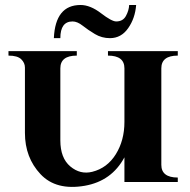

<svg xmlns="http://www.w3.org/2000/svg" viewBox="-20 -730 762 770"><path d="M288 -525V-507Q222 -507 222 -456V-167Q222 -96 262 -62.5Q302 -29 350 -41Q410 -56 444.5 -111.5Q479 -167 479 -241V-456Q479 -507 413 -507V-525H693V-507Q627 -507 627 -456V-69Q627 -18 693 -18V0H479V-99Q428 -4 320 15Q205 35 142.5 -31.5Q80 -98 80 -197V-459Q80 -478 65 -492.5Q50 -507 14 -507V-525ZM498 -710H526Q522 -657 494 -617Q466 -577 421 -577Q388 -577 360.5 -593.5Q333 -610 311.5 -627Q290 -644 271 -644Q222 -644 222 -577H196Q202 -710 303 -710Q342 -710 385 -677Q428 -644 446 -644Q473 -644 485 -666Q497 -688 498 -710Z"/></svg>

Font: Uncial Antiqua
Style: Regular
Weight: 400
Designer: Astigmatic (AOETI)
Foundry: Astigmatic (AOETI)
Version: Version 1.000